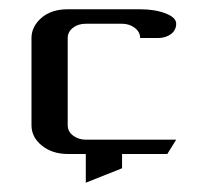

<svg xmlns="http://www.w3.org/2000/svg" viewBox="-20 -332 448 414"><path d="M47.9 -62V-250Q47.9 -274.9 69.8 -293.9Q91.3 -312 126 -312H282.2Q314 -312 336.9 -303.2Q359.9 -294.4 359.9 -280.8Q359.9 -267.6 349.1 -258.8Q337.4 -250 320.8 -250H282.2Q282.2 -263.2 270.5 -272Q258.8 -280.8 243.2 -280.8H165Q148.4 -280.8 137.2 -272Q126 -263.2 126 -250V-62Q126 -48.3 137.7 -39.6Q149.4 -30.8 165 -30.8H359.9L340.8 0H243.2V30.8L165 62V0H126Q92.8 0 70.3 -18.1Q47.9 -36.1 47.9 -62Z"/></svg>

Font: Hhenum
Style: Regular
Weight: 400
Designer: T. Christopher White
Version: Version 1.0